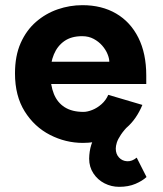

<svg xmlns="http://www.w3.org/2000/svg" viewBox="-20 -540 632 743"><path d="M441 183Q411 183 384.5 169.5Q358 156 341.5 131Q325 106 325 74Q326 16 355.5 -23Q385 -62 458 -96L483 -60Q460 -37 448 -19Q436 -1 432 12Q428 25 428 35Q428 56 440.5 69.5Q453 83 472 84Q491 85 509 70L547 145Q531 160 504 171.5Q477 183 441 183ZM301 13Q234 13 173.5 -18Q113 -49 75.5 -109Q38 -169 38 -256Q38 -324 60 -373.5Q82 -423 119.5 -455.5Q157 -488 203.5 -504Q250 -520 299 -520Q374 -520 429.5 -487.5Q485 -455 515.5 -394Q546 -333 546 -248V-215H143L142 -301H403Q403 -314 396 -331Q389 -348 375.5 -363.5Q362 -379 342.5 -389.5Q323 -400 298 -400Q256 -400 229 -381Q202 -362 188.5 -329.5Q175 -297 175 -256Q175 -210 188.5 -176.5Q202 -143 230.5 -125Q259 -107 303 -107Q318 -107 337 -114.5Q356 -122 373 -137Q390 -152 399 -173L531 -134Q508 -79 470.5 -46.5Q433 -14 389 -0.5Q345 13 301 13Z"/></svg>

Font: Inclusive Sans
Style: Bold
Weight: 700
Designer: Olivia King
Foundry: Olivia King
Version: Version 2.004